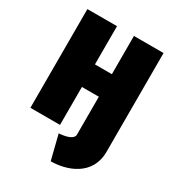

<svg xmlns="http://www.w3.org/2000/svg" viewBox="-214 -829 1080 1179"><g transform="rotate(30 326.0 -239.0)"><path d="M56 0H266V-269H386V0C386 28 346 45 285 49L328 222C439 222 596 170 596 0V-700H386V-429H266V-700H56Z"/></g></svg>

Font: Finlandica Black
Style: Regular
Weight: 900
Designer: Niklas Ekholm, Juho Hiilivirta, Jaakko Suomalainen
Foundry: Helsinki Type Studio
Version: Version 2.000;Glyphs 3.2 (3202)